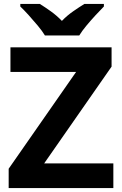

<svg xmlns="http://www.w3.org/2000/svg" viewBox="-20 -954 619 974"><path d="M555 0H24V-98L366 -589H33V-714H546V-616L204 -125H555ZM208 -774Q194 -797 171.5 -824Q149 -851 125.5 -877Q102 -903 83 -921V-934H182Q208 -918 238 -896.5Q268 -875 294 -848Q320 -875 351 -896.5Q382 -918 408 -934H507V-921Q489 -903 465 -877Q441 -851 418.5 -824Q396 -797 382 -774Z"/></svg>

Font: Noto Sans Sinhala
Style: Regular
Weight: 400
Designer: Jelle Bosma - Monotype Design Team
Foundry: Monotype Imaging Inc.
Version: Version 2.006